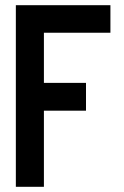

<svg xmlns="http://www.w3.org/2000/svg" viewBox="-20 -720 476 739"><path d="M41 -1V-700H405V-594H149V-401H311V-294H149V-1Z"/></svg>

Font: Stick No Bills SemiBold
Style: Regular
Weight: 600
Designer: Kosala Senevirathne, Siva Puranthara, Lasantha Premarathna, Tharique Azeez
Foundry: mooniak
Version: Version 2.000